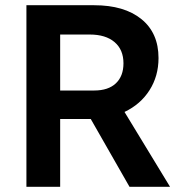

<svg xmlns="http://www.w3.org/2000/svg" viewBox="-20 -714 686 734"><path d="M81 0V-694H340Q455 -694 520.5 -641Q586 -588 586 -492Q586 -423 551.5 -369Q517 -315 456 -286L630 0H475L327 -259H323H210V0ZM323 -582H210V-368H340Q394 -368 423 -395.5Q452 -423 452 -472Q452 -524 418 -553Q384 -582 323 -582Z"/></svg>

Font: Cantarell
Style: Bold
Weight: 700
Designer: Dave Crossland, Nikolaus Waxweiler, Florian Fecher, Jacques Le Bailly, Eben Sorkin, Alexei Vanyashin, Alexios Zavras, Em
Version: Version 0.303